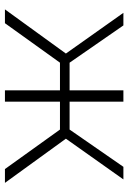

<svg xmlns="http://www.w3.org/2000/svg" viewBox="109 -629 520 778"><g transform="rotate(90 369.0 -240.0)"><path d="M505 -223H392V0H346V-223H234L74 0H18L197 -247L32 -480H83L234 -262H346V-480H392V-262H505L656 -480H707L542 -247L721 0H665Z"/></g></svg>

Font: Montserrat Ace
Style: Light
Weight: 300
Designer: Julieta Ulanovsky
Foundry: Julieta Ulanovsky
Version: Version 1